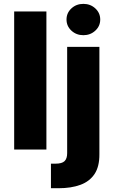

<svg xmlns="http://www.w3.org/2000/svg" viewBox="-20 -788 599 1012"><path d="M224.6 -727.5V0H54.7V-727.5ZM334 -541H503.9V24.9Q504.4 89.8 478.3 129.2Q452.1 168.5 403.6 186.3Q355 204.1 288.6 204.1H248.5V74.7H272Q306.6 74.7 320.3 61.3Q334 47.9 334 19.5ZM419.4 -602.5Q382.3 -602.5 356.4 -626.5Q330.6 -650.4 330.6 -685.1Q330.6 -719.7 356.4 -743.7Q382.3 -767.6 419.4 -767.6Q456.5 -767.6 482.4 -743.7Q508.3 -719.7 508.3 -685.1Q508.3 -650.4 482.4 -626.5Q456.5 -602.5 419.4 -602.5Z"/></svg>

Font: Inter 17pt ExtraBold
Style: Regular
Weight: 800
Version: Version 4.001;git-66647c0bb